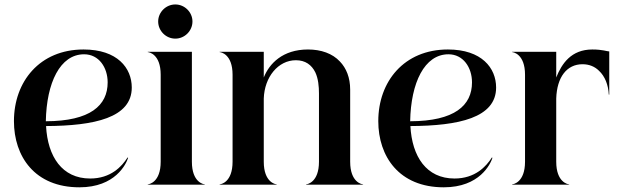

<svg xmlns="http://www.w3.org/2000/svg" viewBox="-20 -808 2714 840"><path d="M327.5 11.5C484.5 11.5 532 -90.5 540.5 -117.5L538 -119C513 -79.5 464.5 -27 374.5 -27C251.5 -27 188.5 -123 181.5 -256.5C392.5 -257.5 556.5 -292.5 556.5 -425C556.5 -510.5 493.5 -591.5 345.5 -591.5C154 -591.5 41 -451.5 41 -278C41 -124 131.5 11.5 327.5 11.5ZM180.5 -277.5C183.5 -446 243 -570.5 348 -570.5C412.5 -570.5 451 -513 451 -447.5C451 -347 375.5 -278 180.5 -277.5Z M683 -481V-100.5C683 -10 631.5 -1.5 626.5 -1.5V0H876V-1.5C871 -1.5 819.5 -10 819.5 -100.5V-581.5H626.5V-580C631.5 -580 683 -571.5 683 -481ZM747 -639C788 -639 822 -673 822 -714C822 -754.5 788 -788.5 747 -788.5C706 -788.5 672 -754.5 672 -714C672 -673 706 -639 747 -639Z M997.5 -481V-100.5C997.5 -10 946 -1.5 941 -1.5V0H1190.5V-1.5C1185.5 -1.5 1134 -10 1134 -100.5V-377C1137 -471 1197 -544.5 1274.5 -544.5C1316 -544.5 1343.5 -524 1359.5 -491.5C1372.5 -464 1375.5 -429.5 1375.5 -399V-100.5C1375.5 -10 1324 -1.5 1319 -1.5V0H1568.5V-1.5C1563.5 -1.5 1512 -10 1512 -100.5V-416C1512 -468.5 1495 -510 1467 -539C1434.5 -574 1385 -591.5 1327.5 -591.5C1216.5 -591.5 1158 -529.5 1134 -469V-581.5H941V-580C946 -580 997.5 -571.5 997.5 -481Z M1921.5 11.5C2078.5 11.5 2126 -90.5 2134.5 -117.5L2132 -119C2107 -79.5 2058.5 -27 1968.5 -27C1845.5 -27 1782.5 -123 1775.5 -256.5C1986.5 -257.5 2150.5 -292.5 2150.5 -425C2150.5 -510.5 2087.5 -591.5 1939.5 -591.5C1748 -591.5 1635 -451.5 1635 -278C1635 -124 1725.5 11.5 1921.5 11.5ZM1774.5 -277.5C1777.5 -446 1837 -570.5 1942 -570.5C2006.5 -570.5 2045 -513 2045 -447.5C2045 -347 1969.5 -278 1774.5 -277.5Z M2277 -481V-100.5C2277 -10 2225.5 -1.5 2220.5 -1.5V0H2470V-1.5C2465 -1.5 2413.5 -10 2413.5 -100.5V-377C2416.5 -471 2460 -527 2528.5 -527C2558 -527 2582.5 -516.5 2600.5 -498.5C2626.5 -474.5 2641.5 -436.5 2643.5 -394H2645.5V-583C2636 -583 2616.5 -591.5 2571.5 -591.5C2479 -591.5 2437.5 -529.5 2413.5 -469V-581.5H2220.5V-580C2225.5 -580 2277 -571.5 2277 -481Z"/></svg>

Font: Beautique Display
Style: Bold
Weight: 700
Designer: Nhat-Quang Ngo
Version: Version 1.100;Glyphs 3.2.3 (3260)